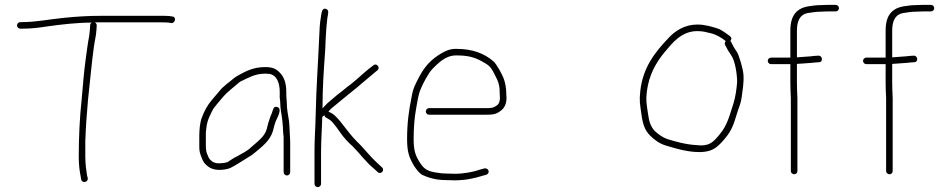

<svg xmlns="http://www.w3.org/2000/svg" viewBox="-20 -717 3913 790"><path d="M64 -599H70C108.9 -599 140.2 -602.7 179 -609C234.3 -616.4 295.9 -624 358 -624C353.3 -622 351 -618.3 351 -613L350 -597C349.3 -587.7 348.3 -578.3 347 -569C340.9 -538.5 337.4 -507.8 332 -469C325 -418.3 321.1 -363.8 316 -308C307.9 -235.2 304 -149.8 304 -72C304 -41.5 307 -14.4 312 9L314 21C316.9 38.6 343.9 33.4 341 16L338 4C334.7 -17.7 331 -42.9 331 -72V-135C332.5 -187.8 337.2 -252.6 342 -305C350.4 -378.6 356.9 -458.4 366.5 -525.5C370.7 -554.8 375.3 -568.8 377 -596L378 -612C378 -618 375.3 -622.3 370 -625H645C657 -625 666.7 -624.7 674 -624L686 -622C701.8 -622 706.1 -649 689 -649L677 -651C668.3 -651.7 657.7 -652 645 -652H401C340.7 -652 293.9 -648.7 241.5 -643.5C184.5 -637.9 128.5 -626 70 -626H64C56.3 -626 50 -620 50 -612.5C50 -605 56.3 -599 64 -599Z M1174 -9V-133C1174 -141 1173.7 -148.3 1173 -155C1173 -161 1172.7 -167 1172 -173C1172 -180.3 1171.7 -188 1171 -196L1169 -220C1165 -245.9 1160 -267.8 1160 -295C1160 -306.7 1158 -314.2 1158 -324V-339C1158 -374.8 1148.7 -401.7 1129.5 -420C1113.8 -435 1100.3 -441 1071 -441C1021 -441 988.8 -422.7 957 -405C941.4 -396.3 932.3 -385.6 916 -374C899.9 -360.2 892 -354.7 881 -340L869 -326C865 -321.3 859.3 -314.7 852 -306C833.1 -283.7 820.8 -260.9 810 -232C802.6 -212.2 800 -182.5 800 -156V-119C800 -100 800.7 -92.5 806 -78C812.4 -62 814.8 -50.9 827 -40C841.1 -25.9 857.2 -18 884 -18C897.9 -18 918.6 -21.3 928 -26C947 -35.5 965.5 -47.4 984 -59L1000 -69C1011.9 -75.6 1020.2 -81.6 1030 -90C1058.7 -114.6 1090.8 -137.4 1103 -178L1107 -194C1108.3 -199.3 1110 -205 1112 -211C1115.5 -225.1 1145.1 -268 1121.5 -276.5C1113.2 -279.5 1107.3 -276.7 1104 -268C1099.8 -255.4 1097.7 -247.5 1092 -236C1086 -219.9 1081 -202.1 1077 -184C1068.5 -158.6 1049.6 -142.4 1030.5 -126L1013 -111C997.5 -95.5 975.6 -85.2 956 -74C941.3 -67.5 928.9 -57.7 916 -50C909.2 -47.3 892.7 -45 884 -45C878 -45 873 -45.3 869 -46L857 -50C851 -53.6 840.5 -62.5 838 -70C835.1 -76.8 828 -91.1 828 -101C827.3 -105 827 -111 827 -119V-172C827.7 -176.7 828.3 -182.5 829 -189.5C832.3 -223.7 845.8 -245.6 858 -270C864.1 -278.5 882.2 -300 889 -308L901 -322C914.7 -338 939.5 -356.4 956 -371C960.7 -375.7 965.3 -379.3 970 -382C1000 -395.3 1027 -414 1071 -414C1076.3 -414 1082 -413.7 1088 -413C1119.2 -408.6 1131 -374.7 1131 -339V-326C1129.7 -314.6 1133 -306.9 1133 -295C1133 -268 1139.7 -243 1142 -218L1144 -194C1144.7 -186 1145 -179 1145 -173L1147 -153V-9C1147 -1.3 1153 5 1160.5 5C1168 5 1174 -1.3 1174 -9Z M1287.5 53C1295 53 1301 46.7 1301 39V-90C1301 -144.6 1304.5 -178.3 1306 -236L1315 -243C1315.7 -238.3 1318 -235 1322 -233L1332 -227C1337.3 -224.3 1342.7 -220 1348 -214C1360.4 -198.9 1368 -189.5 1379 -173C1394.3 -150.9 1412.4 -131.4 1432 -114C1463.1 -82.9 1485.3 -49.8 1520 -22L1534 -9C1547.5 3.2 1565.5 -17.2 1551 -29L1537 -42C1516.4 -61 1501.7 -76.8 1484 -97L1468 -115C1462 -121.7 1456 -127.7 1450 -133C1426.5 -156.5 1406.5 -183.9 1385.5 -210.5C1375.2 -223.6 1359.4 -242.6 1345 -251L1331 -258C1332.3 -258.7 1333.3 -259.7 1334 -261C1338 -265.7 1342 -269.7 1346 -273C1366.8 -290.8 1391.2 -309.3 1413 -328C1431.3 -343.6 1447.1 -354.5 1464 -370C1486.8 -389 1511.5 -409.6 1533 -428C1546.3 -438.7 1529.4 -460 1516 -448C1493.2 -430.9 1469 -410.2 1447 -390L1423 -370C1405.7 -358.1 1386.1 -339.9 1368 -327C1353.7 -314.9 1340.5 -303.7 1328 -293C1320.7 -286.8 1314.2 -278.2 1307 -271C1307 -356.4 1312 -426.6 1318 -510L1320 -556C1321.4 -587 1323.6 -618.3 1327 -643.5C1328.8 -656.9 1336.6 -675.8 1321 -680.5C1303.5 -685.8 1302.9 -660.7 1300.5 -648C1295.4 -620.8 1294.4 -589.5 1293 -557C1288.4 -450.2 1281.3 -359.2 1279 -249C1277.6 -183.7 1274 -149.7 1274 -90V39C1274 46.7 1280 53 1287.5 53Z M1745 -245H1981C2008.4 -245 2022.2 -247 2040 -261C2056.5 -272.7 2064 -291.3 2064 -314C2064 -319.3 2063.7 -326.3 2063 -335C2063 -354.8 2059 -374 2054 -389.5C2047.9 -408.5 2023.3 -453.7 2010 -465C1972.1 -497.1 1925.2 -516 1856 -516C1831 -516 1812.3 -507.4 1795 -497C1755.9 -473.5 1730.7 -448 1707 -405C1688.8 -369.9 1679.4 -355 1673 -315C1662 -262.4 1655 -208.6 1655 -146C1655 -93.2 1662.2 -70.8 1684 -34C1695.3 -16.7 1706 -4.7 1716 2C1743.1 14.6 1775 24 1814 24C1826.7 24.7 1839 25 1851 25C1893 25 1934.1 16.6 1966 6L1981 2C1998.2 -4.9 1990.8 -27 1973 -24L1958 -20C1928.9 -9.6 1889.3 -2 1851 -2C1839 -2 1827 -2.3 1815 -3C1803.7 -3 1792.7 -4 1782 -6C1742.8 -10.9 1725.5 -19.1 1707 -49C1687.6 -79.4 1682 -101.2 1682 -146.5C1682 -188.5 1685 -230.3 1691.5 -266.5C1696 -291.5 1700.9 -327.2 1710 -348C1717.4 -369 1742.9 -415.7 1757 -431C1781.1 -455.1 1811 -489 1857 -489C1904.7 -489 1931.3 -482 1963 -464.5C1990.1 -449.5 1998.4 -444.1 2013 -415C2028.1 -384.9 2036 -372.8 2036 -335C2036.7 -326.3 2037 -319.3 2037 -314C2037 -301.7 2033.9 -289.6 2024 -283C2011.5 -273.3 2001.6 -272 1981 -272H1745C1738.1 -272 1732 -265.5 1732 -258.5C1732 -251.5 1738.1 -245 1745 -245Z M2966 -548C2962 -542.7 2961 -537.7 2963 -533C2972.2 -514.6 2976.7 -506.8 2989 -489C3004.2 -467.2 3013 -413.1 3013 -380C3010.9 -350.2 3006.3 -320.6 2999 -295C2982.4 -245.1 2974.2 -203 2941 -164C2914.2 -131.2 2897.5 -113.4 2845 -120C2798.6 -122.9 2763.3 -133.7 2725 -145C2705.8 -151.9 2687.9 -165.3 2674 -178C2657.5 -196.3 2650.4 -215.7 2646 -251C2640.2 -290.3 2637 -303.8 2641.5 -340C2650.2 -409.9 2679.6 -460.3 2716 -504C2746.9 -540.7 2784.1 -589 2849 -589C2872.4 -589 2884.9 -584.9 2903.5 -580.5C2927.2 -574.9 2949.9 -561.4 2966 -548ZM2985 -548C2991 -555.3 2990.7 -562 2984 -568C2969.9 -578.1 2951.2 -593.6 2932 -600C2906.8 -607.6 2881.5 -616 2849 -616C2798.2 -616 2758 -590.7 2731 -561C2676.8 -503.9 2625.5 -441.8 2614.5 -342.5C2610.1 -303.4 2613 -289.7 2619 -248C2624.8 -205.4 2633.4 -180.6 2655 -159C2670.9 -143.1 2692.3 -126.8 2717 -119L2751 -109C2796.6 -95.6 2874.4 -78.8 2918 -105C2930.7 -112.3 2945.5 -126.2 2962.5 -146.5C2991.6 -181.3 2999 -206.2 3012 -249C3020.4 -276.6 3028.8 -291.5 3032 -319C3035.7 -348.3 3041.2 -376.2 3039 -410C3037.6 -432.1 3021 -491 3011 -505C3000.1 -520 2996.1 -528.8 2988 -545Z M3153 -453H3232V-380C3232 -355.6 3232.8 -337.9 3234 -313V-13C3234 -5.9 3240.6 0 3248 0C3255.5 0 3261 -5.9 3261 -13V-314C3259.8 -339 3259 -355.5 3259 -380V-454C3282.7 -456.4 3313.3 -457.1 3335 -460L3350 -461C3367.2 -461 3365.3 -488 3348 -488L3332 -487C3311.8 -484.1 3281.4 -483.4 3259 -481V-591C3259 -628.7 3270.5 -656.7 3302 -663C3320.7 -665.3 3334.9 -669 3358 -669C3367.3 -669.7 3376.7 -670 3386 -670H3418C3425.7 -670 3432 -676 3432 -683.5C3432 -691 3425.7 -697 3418 -697H3386C3376.7 -697 3367 -696.7 3357 -696C3339.9 -696 3325.3 -693.8 3313 -692C3257.3 -685 3232 -653.5 3232 -591V-480H3153C3145.3 -480 3139 -474 3139 -466.5C3139 -459 3145.3 -453 3153 -453Z M3545 -453H3624V-380C3624 -355.6 3624.8 -337.9 3626 -313V-13C3626 -5.9 3632.6 0 3640 0C3647.5 0 3653 -5.9 3653 -13V-314C3651.8 -339 3651 -355.5 3651 -380V-454C3674.7 -456.4 3705.3 -457.1 3727 -460L3742 -461C3759.2 -461 3757.3 -488 3740 -488L3724 -487C3703.8 -484.1 3673.4 -483.4 3651 -481V-591C3651 -628.7 3662.5 -656.7 3694 -663C3712.7 -665.3 3726.9 -669 3750 -669C3759.3 -669.7 3768.7 -670 3778 -670H3810C3817.7 -670 3824 -676 3824 -683.5C3824 -691 3817.7 -697 3810 -697H3778C3768.7 -697 3759 -696.7 3749 -696C3731.9 -696 3717.3 -693.8 3705 -692C3649.3 -685 3624 -653.5 3624 -591V-480H3545C3537.3 -480 3531 -474 3531 -466.5C3531 -459 3537.3 -453 3545 -453Z"/></svg>

Font: Take Off
Style: Regular, Eh
Weight: 400
Foundry: Cannot Into Space Fonts
Version: Version 0.89